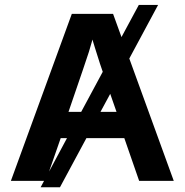

<svg xmlns="http://www.w3.org/2000/svg" viewBox="-20 -745 762 791"><path d="M553.2 0 492.2 -175.8H335.9L227.1 26.4H147.5L161.6 0H24.9L275.9 -688H445.8L480.5 -592.3L551.8 -724.6H631.3L512.7 -503.9L695.8 0ZM262.2 -284.2H314.5L403.3 -449.2L392.1 -481.9L371.1 -548.3L360.8 -582L357.9 -571.3Q353 -553.7 346.2 -531.2Q339.4 -508.8 262.2 -284.2ZM434.1 -358.4 394 -284.2H460ZM182.1 -38.1 255.9 -175.8H230Z"/></svg>

Font: Liberation Sans
Style: Bold
Weight: 700
Designer: Steve Matteson
Foundry: Ascender Corporation
Version: Version 2.1.5